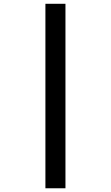

<svg xmlns="http://www.w3.org/2000/svg" viewBox="-20 -777 591 1024"><path d="M222.2 -756.8H329.1V227.1H222.2Z"/></svg>

Font: OpenSans-Bold
Style: Bold
Weight: 700
Foundry: Ascender Corporation
Version: Version 1.10